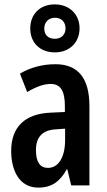

<svg xmlns="http://www.w3.org/2000/svg" viewBox="-20 -846 486 876"><path d="M230 -607C298 -607 343 -653 343 -717C343 -781 296 -826 230 -826C162 -826 118 -781 118 -716C118 -652 162 -607 230 -607ZM231 -669C198 -669 182 -688 182 -716C182 -745 202 -765 231 -765C261 -765 279 -745 279 -716C279 -688 259 -669 231 -669ZM233 -553C173 -553 118 -538 71 -510L104 -426C146 -451 181 -463 211 -463C257 -463 276 -430 276 -362V-335L211 -332C95 -327 31 -268 31 -157C31 -70 67 10 155 10C216 10 254 -18 285 -74H287L305 0H388V-362C388 -487 338 -553 233 -553ZM236 -256 277 -259V-207C277 -128 246 -80 199 -80C163 -80 144 -106 144 -161C144 -221 174 -253 236 -256Z"/></svg>

Font: Noto Sans Khmer ExtraCondensed SemiBold
Style: Regular
Weight: 600
Width: 2
Designer: Danh Hong and the Monotype Design Team
Foundry: Monotype Imaging Inc.
Version: Version 2.004